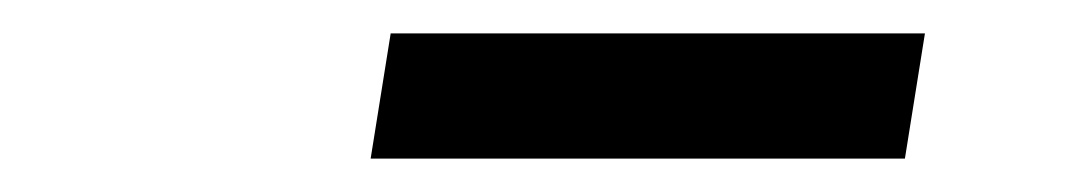

<svg xmlns="http://www.w3.org/2000/svg" viewBox="-20 -765 640 115"><path d="M202 -670 214 -745H534L522 -670Z"/></svg>

Font: NKDuy Mono
Style: Italic
Weight: 400
Italic angle: -9°
Monospace: yes
Designer: NKDuy
Foundry: NKDuy
Version: Version 2.251; ttfautohint (v1.8.4.7-5d5b)